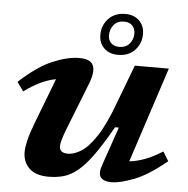

<svg xmlns="http://www.w3.org/2000/svg" viewBox="-53 -794 840 858"><g transform="rotate(5 367.0 -365.0)"><path d="M430.5 -61.5 490 -234H473Q428 -154.5 392.8 -105.8Q357.5 -57 326.5 -31.5Q295.5 -6 264.2 3Q233 12 196.5 12Q137 12 108.5 -16.5Q80 -45 80 -88.5Q80 -109.5 87.2 -140.8Q94.5 -172 116 -228L191.5 -425Q125.5 -413.5 50 -358L21 -398Q103 -473.5 169.8 -501Q236.5 -528.5 287 -528.5Q336.5 -528.5 349.2 -502Q362 -475.5 341 -420L255.5 -202.5Q244.5 -173.5 239.8 -156.2Q235 -139 235 -128Q235 -98 274 -98Q300 -98 332 -117.5Q364 -137 400.2 -191.5Q436.5 -246 474.5 -351L537 -516H689.5L549.5 -88Q583.5 -91.5 619.8 -105.2Q656 -119 697.5 -145L723 -103.5Q640.5 -35.5 578 -11.8Q515.5 12 478.5 12Q442.5 12 429.5 -5.2Q416.5 -22.5 430.5 -61.5ZM475.5 -742.5Q514 -742.5 537.5 -719.5Q561 -696.5 561 -660Q561 -617 533 -587.2Q505 -557.5 457 -557.5Q418.5 -557.5 395 -580.5Q371.5 -603.5 371.5 -640Q371.5 -683 399.8 -712.8Q428 -742.5 475.5 -742.5ZM459.5 -593.5Q490 -593.5 506.2 -613Q522.5 -632.5 522.5 -658Q522.5 -681 509.2 -694.5Q496 -708 472.5 -708Q442.5 -708 426.2 -688.2Q410 -668.5 410 -641.5Q410 -620 423.2 -606.8Q436.5 -593.5 459.5 -593.5Z"/></g></svg>

Font: Newsreader Caption SemiBold
Style: Italic
Weight: 600
Italic angle: -17°
Designer: Hugues Gentile
Foundry: Production Type
Version: Version 1.001